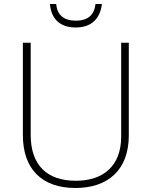

<svg xmlns="http://www.w3.org/2000/svg" viewBox="-20 -927 756 957"><path d="M488 -907H456C450 -854 420 -824 358 -824C297 -824 265 -853 260 -907H229C235 -832 280 -790 357 -790C434 -790 479 -832 488 -907ZM622 -252V-714H584V-246C584 -103 498 -26 358 -26C214 -26 133 -104 133 -255V-714H94V-254C94 -84 189 10 356 10C518 10 622 -80 622 -252Z"/></svg>

Font: Noto Sans Malayalam ExtraLight
Style: Regular
Weight: 200
Designer: Jelle Bosma - Monotype Design Team
Foundry: Monotype Imaging Inc.
Version: Version 2.104